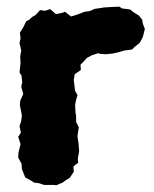

<svg xmlns="http://www.w3.org/2000/svg" viewBox="-20 -531 457 570"><path d="M111 18 96 13 81 11 72 5 55 -4 45 -29 44 -45 34 -63 35 -79 41 -103 34 -125 42 -137 38 -156 43 -172 45 -188 39 -219 40 -232 49 -252 43 -274 46 -286 44 -306 38 -316 41 -344 40 -364 43 -381 38 -403 41 -417 39 -434 49 -450 58 -468 66 -472 76 -481 85 -486 99 -501 114 -499 129 -504 146 -489 165 -493 173 -496 191 -482 210 -488 231 -496 246 -498 262 -505 271 -506 290 -509 325 -511H335L342 -506L366 -503L376 -495L392 -485L402 -473L404 -461L410 -445L404 -421L395 -404L380 -392L372 -384L349 -381L328 -375L314 -372L295 -370L279 -371L271 -373L253 -367L238 -359L228 -348L219 -339L220 -323L202 -311L199 -294L203 -261L210 -249L205 -231L203 -219L204 -198L206 -187V-169L214 -153L212 -141L210 -126L213 -107L215 -82L211 -60L212 -48L198 -37L199 -21L187 -3L174 5L166 11L147 19L140 18Z"/></svg>

Font: Winky Rough
Style: Bold
Weight: 700
Designer: Simon Atzbach
Foundry: typofactur
Version: Version 1.206; ttfautohint (v1.8.4.7-5d5b)